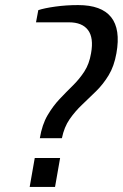

<svg xmlns="http://www.w3.org/2000/svg" viewBox="-20 -730 484 757"><path d="M137 -185Q146 -239 167.5 -275.5Q189 -312 215 -339.5Q241 -367 267 -392.5Q293 -418 312.5 -448Q332 -478 339 -520Q350 -581 327 -611.5Q304 -642 252 -642H122L131 -690Q155 -698 198 -704Q241 -710 288 -710Q380 -710 418 -662.5Q456 -615 439 -520Q430 -469 408.5 -433.5Q387 -398 359 -370.5Q331 -343 303.5 -317Q276 -291 254.5 -260Q233 -229 224 -185ZM97 7 117 -107H217L197 7Z"/></svg>

Font: Cuprum Medium
Style: Italic
Weight: 500
Italic angle: -10°
Version: Version 3.000